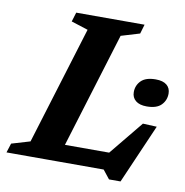

<svg xmlns="http://www.w3.org/2000/svg" viewBox="-107 -776 862 895"><g transform="rotate(10 324.0 -328.5)"><path d="M404.5 -627.5 212 0H-25L-11 -44L76.5 -70L248 -628.5L168.5 -654L182 -698H505.5L492.5 -654ZM415 -43.5 578 -242.5 644 -239.5 522 41H467.5L435 0H83.5L109 -82H480ZM581 -324.5Q547 -324.5 528.8 -339.5Q510.5 -354.5 510.5 -380Q510.5 -412 532.5 -434Q554.5 -456 601.5 -456Q636 -456 653.8 -441.2Q671.5 -426.5 671.5 -401Q671.5 -369 649.8 -346.8Q628 -324.5 581 -324.5Z"/></g></svg>

Font: Newsreader 9pt SemiBold
Style: Italic
Weight: 600
Italic angle: -17°
Designer: Hugues Gentile
Foundry: Production Type
Version: Version 1.003